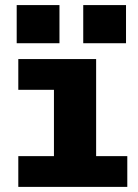

<svg xmlns="http://www.w3.org/2000/svg" viewBox="-20 -731 540 751"><path d="M51.6 0V-120.3H191V-379.7H51.6V-500H356V-120.3H477.9V0ZM45.3 -711.1H212.6V-561.9H45.3ZM305.6 -711.1H472.9V-561.9H305.6Z"/></svg>

Font: Trispace Thin
Style: Regular
Weight: 100
Designer: Tyler Finck
Foundry: Etcetera Type Company
Version: Version 1.210